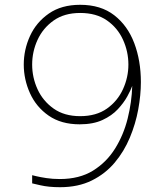

<svg xmlns="http://www.w3.org/2000/svg" viewBox="-20 -770 686 800"><path d="M314 -750Q400 -750 456 -706.5Q512 -663 539.5 -590Q567 -517 567 -428Q567 -374 556 -314Q545 -254 521 -196.5Q497 -139 458 -92.5Q419 -46 362.5 -18Q306 10 230 10Q183 10 148.5 2Q114 -6 114 -6V-40Q114 -40 130.5 -36Q147 -32 173 -28Q199 -24 229 -24Q311 -24 367.5 -59Q424 -94 459.5 -151Q495 -208 512 -276.5Q529 -345 531 -412Q525 -395 510.5 -368.5Q496 -342 471 -315Q446 -288 407 -270Q368 -252 312 -252Q235 -252 183 -288Q131 -324 105 -381.5Q79 -439 79 -501Q79 -563 105 -620Q131 -677 183.5 -713.5Q236 -750 314 -750ZM314 -716Q248 -716 203.5 -684.5Q159 -653 136.5 -604Q114 -555 114 -501Q114 -447 136.5 -398Q159 -349 203.5 -317.5Q248 -286 314 -286Q381 -286 425.5 -317.5Q470 -349 492.5 -398.5Q515 -448 515 -501Q515 -555 492.5 -604.5Q470 -654 425.5 -685Q381 -716 314 -716Z"/></svg>

Font: Be Vietnam Pro Thin
Style: Regular
Weight: 100
Designer: Lam Bao, Tony Le, Vietanh Nguyen
Foundry: Yellow Type Foundry
Version: Version 1.002; ttfautohint (v1.8.3)